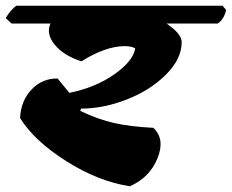

<svg xmlns="http://www.w3.org/2000/svg" viewBox="-54 -647 809 670"><path d="M580 -500Q580 -441 524.5 -386Q469 -331 387.5 -299.5Q306 -268 229 -268L226 -260Q289 -230 345 -217.5Q401 -205 481 -201Q523 -162 495.5 -94.5Q468 -27 399 3Q289 -14 177.5 -84.5Q66 -155 16 -235Q19 -296 56.5 -335Q94 -374 147 -373L188 -323Q278 -341 344 -387Q410 -433 418 -478Q405 -486 381 -486Q315 -486 230 -433Q168 -453 137 -491Q106 -529 122 -565H-14L-34 -584Q-16 -614 3 -627H723L735 -612Q728 -580 706 -565H527Q580 -529 580 -500Z"/></svg>

Font: Tillana ExtraBold
Style: Regular
Weight: 800
Designer: Lipi Raval (Devanagari, Latin), Jonny Pinhorn (Latin)
Foundry: Indian Type Foundry
Version: Version 2.003;PS 1.0;hotconv 1.0.79;makeotf.lib2.5.61930; tt